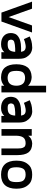

<svg xmlns="http://www.w3.org/2000/svg" viewBox="1295 -2147 858 3488"><g transform="rotate(90 1724.0 -403.0)"><path d="M442.4 -555.7Q391.6 -414.1 290 -129.9Q239.3 -272.5 137.7 -555.7Q95.7 -555.7 9.8 -555.7Q76.2 -371.1 209 0Q262.7 0 371.1 0Q437.5 -185.5 570.3 -555.7Q527.3 -555.7 442.4 -555.7Z M1047.9 -314.5Q1047.9 -209 1047.9 1Q1007.8 1 927.7 1Q927.7 -16.6 927.7 -52.7Q905.3 -26.4 870.1 -9.8Q835 6.8 784.2 6.8Q784.2 6.8 784.2 6.8Q783.2 6.8 783.2 6.8Q689.5 6.8 634.8 -41Q580.1 -89.8 580.1 -172.9Q580.1 -209 594.7 -246.1Q609.4 -282.2 650.4 -309.6Q672.9 -325.2 704.1 -335.9Q736.3 -346.7 778.3 -352.5Q814.5 -357.4 853.5 -357.4Q892.6 -357.4 921.9 -356.4Q918.9 -376 911.1 -395.5Q903.3 -414.1 888.7 -424.8Q856.4 -447.3 797.9 -438.5Q738.3 -429.7 690.4 -408.2Q674.8 -443.4 642.6 -513.7Q654.3 -519.5 675.8 -527.3Q696.3 -536.1 723.6 -543.9Q773.4 -557.6 836.9 -558.6Q838.9 -559.6 841.8 -559.6Q901.4 -559.6 953.1 -526.4Q985.4 -504.9 1016.6 -456.1Q1047.9 -409.2 1047.9 -317.4Q1047.9 -316.4 1047.9 -314.5ZM921.9 -250Q912.1 -250 900.4 -250Q882.8 -250 860.4 -250Q823.2 -248 793.9 -244.1Q729.5 -235.4 714.8 -215.8Q700.2 -196.3 700.2 -172.9Q700.2 -159.2 710.9 -136.7Q721.7 -113.3 784.2 -113.3Q857.4 -113.3 886.7 -143.6Q917 -173.8 921.9 -250Z M1147.5 -271.5Q1147.5 -402.3 1202.1 -472.7Q1256.8 -543 1372.1 -548.8Q1379.9 -548.8 1383.8 -548.8Q1387.7 -548.8 1392.6 -548.8Q1435.5 -545.9 1473.6 -529.3Q1510.7 -512.7 1537.1 -484.4Q1537.1 -593.8 1537.1 -811.5Q1578.1 -811.5 1658.2 -811.5Q1658.2 -541 1658.2 0Q1618.2 0 1538.1 0Q1538.1 -12.7 1538.1 -12.7Q1538.1 -12.7 1538.1 -51.8Q1512.7 -25.4 1472.7 -8.8Q1432.6 6.8 1394.5 6.8Q1391.6 6.8 1388.7 6.8Q1384.8 6.8 1381.8 6.8Q1261.7 3.9 1205.1 -66.4Q1147.5 -137.7 1147.5 -271.5ZM1267.6 -271.5Q1267.6 -173.8 1300.8 -143.6Q1335 -112.3 1396.5 -112.3Q1426.8 -112.3 1459 -124Q1491.2 -135.7 1512.7 -168.9Q1524.4 -186.5 1530.3 -211.9Q1537.1 -237.3 1537.1 -271.5Q1537.1 -305.7 1530.3 -330.1Q1524.4 -355.5 1512.7 -373Q1492.2 -406.2 1460 -418Q1427.7 -429.7 1397.5 -429.7Q1335 -429.7 1301.8 -398.4Q1267.6 -368.2 1267.6 -271.5Z M2206.1 -314.5Q2206.1 -209 2206.1 1Q2166 1 2085.9 1Q2085.9 -16.6 2085.9 -52.7Q2063.5 -26.4 2028.3 -9.8Q1993.2 6.8 1942.4 6.8Q1942.4 6.8 1942.4 6.8Q1941.4 6.8 1941.4 6.8Q1847.7 6.8 1793 -41Q1738.3 -89.8 1738.3 -172.9Q1738.3 -209 1752.9 -246.1Q1767.6 -282.2 1808.6 -309.6Q1831.1 -325.2 1862.3 -335.9Q1894.5 -346.7 1936.5 -352.5Q1972.7 -357.4 2011.7 -357.4Q2050.8 -357.4 2080.1 -356.4Q2077.1 -376 2069.3 -395.5Q2061.5 -414.1 2046.9 -424.8Q2014.6 -447.3 1956.1 -438.5Q1896.5 -429.7 1848.6 -408.2Q1833 -443.4 1800.8 -513.7Q1812.5 -519.5 1834 -527.3Q1854.5 -536.1 1881.8 -543.9Q1931.6 -557.6 1995.1 -558.6Q1997.1 -559.6 2000 -559.6Q2059.6 -559.6 2111.3 -526.4Q2143.6 -504.9 2174.8 -456.1Q2206.1 -409.2 2206.1 -317.4Q2206.1 -316.4 2206.1 -314.5ZM2080.1 -250Q2070.3 -250 2058.6 -250Q2041 -250 2018.6 -250Q1981.4 -248 1952.1 -244.1Q1887.7 -235.4 1873 -215.8Q1858.4 -196.3 1858.4 -172.9Q1858.4 -159.2 1869.1 -136.7Q1879.9 -113.3 1942.4 -113.3Q2015.6 -113.3 2044.9 -143.6Q2075.2 -173.8 2080.1 -250Z M2593.8 -558.6Q2701.2 -555.7 2750 -489.3Q2797.9 -422.9 2797.9 -290Q2797.9 -193.4 2797.9 0Q2757.8 0 2677.7 0Q2677.7 -45.9 2677.7 -52.7Q2677.7 -58.6 2677.7 -100.6Q2677.7 -110.4 2677.7 -125Q2677.7 -138.7 2677.7 -158.2Q2677.7 -181.6 2677.7 -213.9Q2677.7 -246.1 2677.7 -290Q2677.7 -327.1 2673.8 -352.5Q2669.9 -377.9 2662.1 -394.5Q2648.4 -424.8 2627 -431.6Q2605.5 -439.5 2582 -439.5Q2509.8 -439.5 2477.5 -396.5Q2445.3 -352.5 2445.3 -256.8Q2445.3 -171.9 2445.3 -1Q2405.3 -1 2325.2 -1Q2325.2 -184.6 2325.2 -550.8Q2365.2 -550.8 2445.3 -550.8Q2445.3 -535.2 2445.3 -535.2Q2445.3 -535.2 2445.3 -486.3Q2465.8 -517.6 2501 -537.1Q2537.1 -556.6 2582 -558.6Q2585 -558.6 2587.9 -558.6Q2590.8 -558.6 2593.8 -558.6Z M3153.3 -558.6Q3261.7 -558.6 3315.4 -510.7Q3369.1 -461.9 3389.6 -400.4Q3400.4 -367.2 3404.3 -334Q3408.2 -299.8 3408.2 -272.5Q3408.2 -135.7 3343.8 -64.5Q3278.3 6.8 3153.3 6.8Q3028.3 6.8 2962.9 -64.5Q2898.4 -135.7 2898.4 -272.5Q2898.4 -299.8 2902.3 -334Q2906.2 -367.2 2917 -400.4Q2937.5 -461.9 2991.2 -510.7Q3044.9 -558.6 3153.3 -558.6ZM3153.3 -113.3Q3217.8 -113.3 3252.9 -142.6Q3288.1 -171.9 3288.1 -272.5Q3288.1 -376 3251 -407.2Q3213.9 -439.5 3153.3 -439.5Q3069.3 -439.5 3043.9 -392.6Q3018.6 -346.7 3018.6 -272.5Q3018.6 -171.9 3053.7 -142.6Q3088.9 -113.3 3153.3 -113.3Z"/></g></svg>

Font: Seiden_Sans_Regular
Style: Regular
Weight: 400
Designer: Kevin Beronilla
Version: Version 1.0